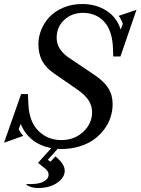

<svg xmlns="http://www.w3.org/2000/svg" viewBox="-46 -730 699 955"><path d="M85 189 86.9 185.1Q141.6 188 168.7 174.3Q195.8 160.6 195.8 138.2Q195.8 122.1 176.8 106.9L143.1 80.1L209 6.8Q97.2 -15.1 57.1 -113.8L46.9 -86.9Q49.3 -81.5 56.6 -70.6Q64 -59.6 69.8 -54.2L-25.9 -20L59.1 -262.2H92.8L95.2 -210.9Q99.6 -123 146 -78.1Q192.4 -33.2 258.8 -33.2Q324.2 -33.2 368.2 -74.5Q412.1 -115.7 412.1 -171.9Q412.1 -203.6 394.8 -230.7Q377.4 -257.8 337.9 -285.2L224.1 -363.8Q182.6 -391.6 163.8 -427.2Q145 -462.9 145 -509.8Q145 -547.4 159.7 -583Q174.3 -618.7 201.4 -647Q228.5 -675.3 270.5 -692.6Q312.5 -710 362.8 -710Q431.2 -710 482.9 -677.2Q534.7 -644.5 554.2 -583L564.9 -611.8Q561.5 -623 554.4 -635.7Q547.4 -648.4 543.9 -650.9L632.8 -681.2L553.2 -449.2H517.1L516.1 -483.9Q514.2 -574.7 473.6 -620.4Q433.1 -666 366.2 -666Q311 -666 273.4 -630.9Q235.8 -595.7 235.8 -542Q235.8 -485.8 293.9 -444.8L425.8 -356Q471.2 -325.2 492.7 -291.3Q514.2 -257.3 514.2 -211.9Q514.2 -179.2 503.9 -147.2Q493.7 -115.2 472.4 -86.7Q451.2 -58.1 421.4 -36.4Q391.6 -14.6 349.4 -1.7Q307.1 11.2 257.8 11.2Q248.5 11.2 241.2 9.8L191.9 64.9L205.1 74.2L230 47.9L237.8 55.2Q275.9 87.9 275.9 119.1Q275.9 153.3 238.5 179.2Q201.2 205.1 143.1 205.1Q107.4 205.1 85 189Z"/></svg>

Font: Redaction
Style: Italic
Weight: 400
Designer: Jeremy Mickel / Forest Young
Foundry: MCKL
Version: Version 2.001;hotconv 1.0.113;makeotfexe 2.5.65598 DEVELOPME